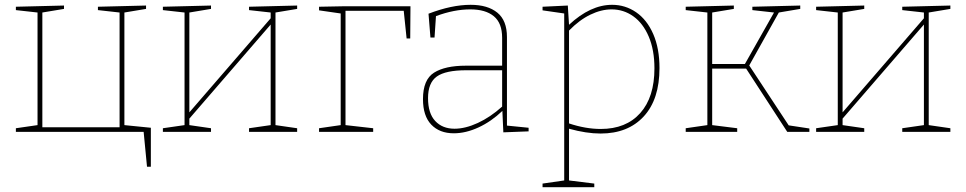

<svg xmlns="http://www.w3.org/2000/svg" viewBox="-20 -548 4015 798"><path d="M497 -496V-28L607 -17V145H591L577 0H46V-15L136 -28V-496L46 -506V-520L246 -525V-511L156 -496V-19H477V-496L387 -506V-520L587 -525V-511Z M1215 -525V-511L1125 -496V-28L1215 -15V0H1015V-15L1105 -28V-446L767 -55V-28L857 -15V0H657V-15L747 -28V-496L657 -506V-520L857 -525V-511L767 -496V-81L1105 -472V-496L1015 -506V-520Z M1306 -520 1411 -522H1686L1685 -388H1670L1658 -503H1416V-28L1531 -15V0H1306V-15L1396 -28V-492L1306 -505Z M2087 -26 2177 -17V-2L2072 2L2068 -87Q2022 -43 1969 -18.5Q1916 6 1866 6Q1807 6 1772.5 -30Q1738 -66 1738 -136Q1738 -217 1784 -246Q1830 -275 1916 -275H2067V-391Q2067 -452 2032.5 -480.5Q1998 -509 1935 -509Q1867 -509 1792 -481L1786 -392H1769L1761 -491Q1857 -528 1936 -528Q2007 -528 2047 -495.5Q2087 -463 2087 -394ZM1869 -13Q1914 -13 1966 -37Q2018 -61 2067 -105V-256H1918Q1832 -256 1795.5 -230Q1759 -204 1759 -140Q1759 -77 1789 -45Q1819 -13 1869 -13Z M2721 -265Q2721 -135 2655.5 -64Q2590 7 2476 7Q2417 7 2345 -13V202L2450 215V230H2235V215L2325 202V-492L2235 -505V-520L2340 -525L2345 -445Q2434 -528 2524 -528Q2579 -528 2624 -497Q2669 -466 2695 -406.5Q2721 -347 2721 -265ZM2700 -264Q2700 -340 2676.5 -395.5Q2653 -451 2612.5 -480Q2572 -509 2522 -509Q2479 -509 2433.5 -487Q2388 -465 2345 -421V-35Q2414 -12 2477 -12Q2582 -12 2641 -78Q2700 -144 2700 -264Z M3094 -276 3258 -27 3344 -14V0H3252L3081 -263H2940V-28L3044 -15V0H2830V-15L2920 -28V-496L2830 -506V-520L3030 -525V-511L2940 -496V-282H3076L3197 -496L3107 -506V-520L3306 -525V-511L3217 -496Z M3930 -525V-511L3840 -496V-28L3930 -15V0H3730V-15L3820 -28V-446L3482 -55V-28L3572 -15V0H3372V-15L3462 -28V-496L3372 -506V-520L3572 -525V-511L3482 -496V-81L3820 -472V-496L3730 -506V-520Z"/></svg>

Font: Bitter Pro Thin
Style: Regular
Weight: 250
Designer: Sol Matas, and Bitter project Authors
Foundry: Sol Matas
Version: Version 1.010